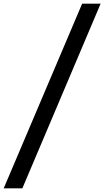

<svg xmlns="http://www.w3.org/2000/svg" viewBox="-45 -770 590 1040"><path d="M399.9 -750H500L76.2 250H-24.9Z"/></svg>

Font: Oakes Grotesk Medium
Style: Regular
Weight: 500
Designer: Samuel Oakes
Foundry: Samuel Oakes
Version: Version 1.000;PS 001.000;hotconv 1.0.88;makeotf.lib2.5.64775